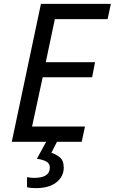

<svg xmlns="http://www.w3.org/2000/svg" viewBox="-20 -734 594 994"><path d="M41 0 192 -714H554L537 -635H264L217 -412H472L457 -334H201L146 -79H420L403 0ZM165 240Q138 240 120 235V183Q130 185 139.5 186Q149 187 156 187Q238 187 238 134Q238 112 219.5 102Q201 92 171 88L219 0H275L246 57Q269 64 289.5 80.5Q310 97 310 134Q310 179 272.5 209.5Q235 240 165 240Z"/></svg>

Font: BC Sans
Style: Italic
Weight: 400
Italic angle: -12°
Designer: Monotype Design Team
Designer: Province of B.C.
Foundry: Monotype Imaging Inc.
Version: Version 2.000;GOOG;noto-source:20170915:90ef993387c0